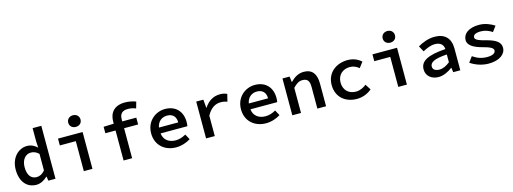

<svg xmlns="http://www.w3.org/2000/svg" viewBox="-9 -1596 6606 2473"><g transform="rotate(-15 3294.5 -360.0)"><path d="M53 -245C53 -83 137 12 263 12C318 12 373 -19 411 -57H414L423 0H518V-706H402V-528L407 -445C367 -481 328 -503 270 -503C158 -503 53 -405 53 -245ZM172 -246C172 -349 229 -408 297 -408C333 -408 367 -396 402 -363V-142C368 -102 332 -83 291 -83C216 -83 172 -140 172 -246Z M683 -400H896V0H1011V-491H683ZM945 -577C993 -577 1027 -608 1027 -654C1027 -700 993 -732 945 -732C898 -732 863 -700 863 -654C863 -608 898 -577 945 -577Z M1780 -691C1736 -708 1687 -718 1634 -718C1490 -718 1426 -634 1426 -518V-491L1290 -486V-400H1426V0H1540V-400H1727V-491H1540V-520C1540 -589 1573 -627 1648 -627C1688 -627 1720 -620 1756 -606Z M1859 -245C1859 -83 1978 12 2127 12C2199 12 2266 -12 2319 -45L2280 -117C2235 -92 2193 -77 2142 -77C2053 -77 1985 -126 1977 -214H2334C2336 -226 2339 -248 2339 -270C2339 -406 2257 -503 2111 -503C1983 -503 1859 -406 1859 -245ZM1976 -292C1989 -372 2048 -414 2114 -414C2192 -414 2233 -368 2233 -292Z M2526 0H2642V-271C2692 -366 2758 -401 2825 -401C2862 -401 2882 -396 2914 -386L2938 -483C2909 -497 2883 -503 2843 -503C2758 -503 2684 -459 2634 -380H2631L2621 -491H2526Z M3057 -245C3057 -83 3176 12 3325 12C3397 12 3464 -12 3517 -45L3478 -117C3433 -92 3391 -77 3340 -77C3251 -77 3183 -126 3175 -214H3532C3534 -226 3537 -248 3537 -270C3537 -406 3455 -503 3309 -503C3181 -503 3057 -406 3057 -245ZM3174 -292C3187 -372 3246 -414 3312 -414C3390 -414 3431 -368 3431 -292Z M3676 0H3792V-335C3837 -381 3870 -404 3918 -404C3985 -404 4010 -368 4010 -289V0H4126V-304C4126 -431 4074 -503 3961 -503C3886 -503 3830 -464 3784 -417H3780L3771 -491H3676Z M4266 -245C4266 -82 4383 12 4537 12C4607 12 4680 -13 4736 -62L4688 -136C4650 -107 4604 -82 4548 -82C4451 -82 4385 -147 4385 -245C4385 -344 4453 -409 4551 -409C4595 -409 4634 -393 4672 -362L4727 -434C4686 -473 4624 -503 4545 -503C4395 -503 4266 -409 4266 -245Z M4876 -400H5089V0H5204V-491H4876ZM5138 -577C5186 -577 5220 -608 5220 -654C5220 -700 5186 -732 5138 -732C5091 -732 5056 -700 5056 -654C5056 -608 5091 -577 5138 -577Z M5462 -132C5462 -46 5530 12 5626 12C5692 12 5758 -21 5810 -61H5813L5822 0H5916V-291C5916 -428 5841 -503 5705 -503C5621 -503 5540 -470 5481 -435L5523 -358C5574 -386 5629 -410 5684 -410C5764 -410 5797 -369 5801 -314C5559 -297 5462 -242 5462 -132ZM5573 -141C5573 -194 5625 -230 5801 -242V-138C5756 -102 5710 -78 5661 -78C5612 -78 5573 -97 5573 -141Z M6052 -64C6113 -22 6201 12 6293 12C6442 12 6523 -56 6523 -140C6523 -221 6449 -258 6335 -288C6256 -308 6197 -327 6197 -362C6197 -393 6224 -416 6300 -416C6356 -416 6406 -396 6450 -367L6503 -438C6453 -471 6379 -503 6299 -503C6160 -503 6082 -442 6082 -356C6082 -282 6169 -240 6263 -215C6362 -189 6408 -168 6408 -134C6408 -100 6373 -75 6296 -75C6220 -75 6161 -99 6106 -137Z"/></g></svg>

Font: Source Code Pro Semibold
Style: Regular
Weight: 600
Monospace: yes
Designer: Paul D. Hunt
Foundry: Adobe Systems Incorporated
Version: Version 1.017;PS 1.000;hotconv 1.0.70;makeotf.lib2.5.5900